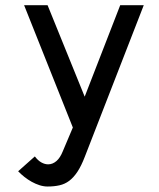

<svg xmlns="http://www.w3.org/2000/svg" viewBox="-20 -508 602 728"><path d="M71.4 -488.3 256.2 -24.5 217.8 66.3Q213.1 77.9 207.3 87Q201.5 96.1 194.4 102.3Q187.3 108.5 179.3 111.8Q171.4 115.1 162.6 115.1Q149.7 115.1 136.7 107.8Q123.8 100.6 112.1 85.1L48.8 141.4Q59.3 152.3 72.5 162.8Q85.7 173.2 100.2 181.3Q114.6 189.3 130.1 194.3Q145.5 199.2 160.5 199.2Q185.3 199.2 205.6 194.6Q225.8 190.1 242.5 177.6Q259.2 165 273.7 143.1Q288.2 121.1 301.5 86.5L525.1 -488.3H435.8L301.1 -141.5L160.4 -488.3Z"/></svg>

Font: SaysetthaMai Thin
Style: Regular
Weight: 100
Designer: John M. Durdin
Foundry: Lao Script for Windows
Version: Version 1.101